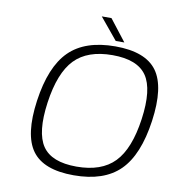

<svg xmlns="http://www.w3.org/2000/svg" viewBox="-94 -954 973 1059"><g transform="rotate(10 392.0 -425.0)"><path d="M235.1 -632.3Q323.7 -720.2 493.2 -720.2Q662.6 -720.2 726.6 -632.3Q790.5 -544.4 763.2 -350.1Q735.8 -155.8 647.2 -67.9Q558.6 20 389.2 20Q219.7 20 155.8 -67.9Q91.8 -155.8 119.1 -350.1Q146.5 -544.4 235.1 -632.3ZM178.2 -350.1Q154.3 -179.7 205.3 -104.7Q256.3 -29.8 396 -29.8Q535.6 -29.8 608.4 -105Q681.2 -180.2 705.1 -350.1Q729 -520 677.5 -595Q626 -669.9 486.3 -669.9Q346.7 -669.9 274.4 -595Q202.1 -520 178.2 -350.1ZM537.6 -750H489.3L390.1 -870.1H444.3Z"/></g></svg>

Font: Fivo Sans Light
Style: Regular
Weight: 300
Designer: Alexander Slobzheninov
Foundry: Alexander Slobzheninov
Version: 1.0